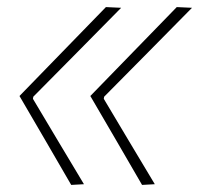

<svg xmlns="http://www.w3.org/2000/svg" viewBox="-20 -520 562 542"><path d="M381 2Q344.5 -61 308.2 -123.5Q272 -186 235 -249Q296 -312 357 -374.5Q418 -437 479 -500L522 -498Q460 -435 398.2 -372.5Q336.5 -310 274 -247L273 -241Q309 -180.5 345 -120.2Q381 -60 417 0ZM181 2Q144.5 -61 108.2 -123.5Q72 -186 35 -249Q96 -312 157 -374.5Q218 -437 279 -500L322 -498Q260 -435 198.2 -372.5Q136.5 -310 74 -247L73 -241Q109 -180.5 145 -120.2Q181 -60 217 0Z"/></svg>

Font: Commissioner Loud Thin
Style: Italic
Weight: 100
Italic angle: -12°
Designer: Kostas Bartsokas
Foundry: Kostas Bartsokas
Version: Version 1.000; ttfautohint (v1.8.3)